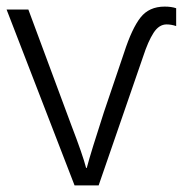

<svg xmlns="http://www.w3.org/2000/svg" viewBox="-20 -562 554 582"><path d="M0 -533H66L196 -183Q231 -92 241 -53H243Q256 -102 295 -222L356 -402Q380 -476 406 -509Q432 -542 479 -542Q500 -542 514 -537V-483Q499 -488 485 -488Q462 -488 445.5 -462.5Q429 -437 414 -391L279 0H206Z"/></svg>

Font: OpenSansMMV
Style: Light
Weight: 300
Foundry: Ascender Corporation
Version: Version 4.001